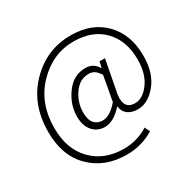

<svg xmlns="http://www.w3.org/2000/svg" viewBox="-168 -816 1156 1143"><g transform="rotate(-30 410.0 -244.5)"><path d="M390 147Q241 147 146 54Q51 -39 51 -203Q51 -394 169 -515Q287 -636 453 -636Q598 -636 683.5 -548Q769 -460 769 -315Q769 -196 710.5 -125Q652 -54 582 -54Q541 -54 514.5 -73.5Q488 -93 484 -130H482Q420 -61 360 -61Q310 -61 277.5 -97Q245 -133 245 -198Q245 -280 297.5 -352Q350 -424 432 -424Q486 -424 515 -376H517L526 -416H563L527 -226Q494 -94 586 -94Q639 -94 683.5 -154.5Q728 -215 728 -313Q728 -442 653.5 -519Q579 -596 449 -596Q307 -596 200.5 -486.5Q94 -377 94 -205Q94 -61 176.5 23.5Q259 108 394 108Q483 108 561 60L578 95Q493 147 390 147ZM368 -101Q417 -101 473 -166L504 -336Q486 -363 470 -373.5Q454 -384 431 -384Q369 -384 329 -326Q289 -268 289 -201Q289 -149 310.5 -125Q332 -101 368 -101Z"/></g></svg>

Font: Assistant Light
Style: Regular
Weight: 300
Designer: Hebrew By Ben Nathan, Latin by Paul Hunt
Version: Version 2.001;PS 002.001;hotconv 1.0.88;makeotf.lib2.5.64775